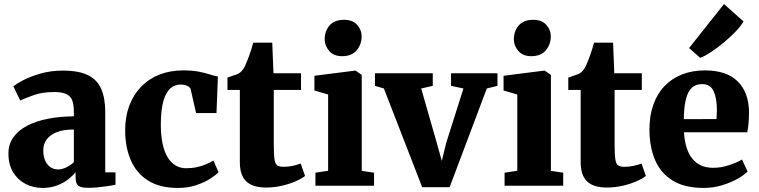

<svg xmlns="http://www.w3.org/2000/svg" viewBox="-20 -914 3737 945"><path d="M189 11Q143.5 11 105.2 -9Q67 -29 44.2 -66.8Q21.5 -104.5 21.5 -158.5Q21.5 -204 45.8 -238.2Q70 -272.5 113.8 -295.2Q157.5 -318 216.2 -329.5Q275 -341 343.5 -341.5V-363Q343.5 -397 336 -418.5Q328.5 -440 307.5 -450.5Q286.5 -461 245.5 -461Q188.5 -461 146 -445.8Q103.5 -430.5 79.5 -419.5L45.5 -489.5Q59 -500.5 93.5 -518.8Q128 -537 178.5 -551.8Q229 -566.5 289.5 -566.5Q368 -566.5 413.5 -543.8Q459 -521 478.5 -475.8Q498 -430.5 498 -362.5V-66L548.5 -65.5V-4.5Q537 -2 513.8 1.5Q490.5 5 463.8 7.8Q437 10.5 415.5 10.5Q377 10.5 364.5 -0.5Q352 -11.5 352 -43V-67Q339.5 -50.5 316.8 -32.2Q294 -14 261.8 -1.5Q229.5 11 189 11ZM267 -80Q285 -80 306.8 -90.5Q328.5 -101 343.5 -116V-276.5Q289 -276.5 255.8 -262Q222.5 -247.5 207.8 -224.8Q193 -202 193 -175Q193 -145 202.2 -124Q211.5 -103 228 -91.5Q244.5 -80 267 -80Z M856 11Q765.5 11 708 -25.8Q650.5 -62.5 623.2 -126.8Q596 -191 596 -272.5Q596 -340 616.5 -394.2Q637 -448.5 674.8 -487.5Q712.5 -526.5 765 -547Q817.5 -567.5 881.5 -567.5Q928 -567.5 960 -561Q992 -554.5 1014.2 -547.2Q1036.5 -540 1052.5 -537.5L1045.5 -357.5H945L919 -472.5Q917 -482 908.8 -487.5Q900.5 -493 889.8 -495.5Q879 -498 870.5 -498Q841.5 -498 819.5 -479.8Q797.5 -461.5 784.8 -419Q772 -376.5 771.5 -302Q771.5 -248.5 780 -207.8Q788.5 -167 804.8 -140.2Q821 -113.5 844 -99.8Q867 -86 895 -86Q925.5 -86 950 -91.5Q974.5 -97 994.8 -105.8Q1015 -114.5 1030.5 -124L1055.5 -66.5Q1043.5 -53 1015.2 -34.8Q987 -16.5 946.2 -2.8Q905.5 11 856 11Z M1289 9Q1223 9 1191.8 -21.5Q1160.5 -52 1160.5 -115.5V-471.5H1099.5V-532Q1112 -537 1124.2 -540.8Q1136.5 -544.5 1146.8 -548.5Q1157 -552.5 1164 -559Q1171.5 -566 1176.5 -573Q1181.5 -580 1186 -589.2Q1190.5 -598.5 1195 -610.5Q1200.5 -623.5 1206 -638.8Q1211.5 -654 1216.8 -671Q1222 -688 1226.5 -704H1320L1326 -553.5H1461.5V-471.5H1327.5V-204Q1327.5 -153 1331.2 -129.2Q1335 -105.5 1345.8 -99.2Q1356.5 -93 1377.5 -93Q1399.5 -93 1422 -98Q1444.5 -103 1460 -109L1481.5 -48Q1463.5 -34 1433.5 -21Q1403.5 -8 1366.2 0.5Q1329 9 1289 9Z M1532.5 0V-64L1595 -73.5V-449L1527.5 -468.5V-541L1727.5 -566.5H1730L1760.5 -545.5V-73L1821 -64V0ZM1663.5 -637.5Q1622 -637.5 1600 -663.5Q1578 -689.5 1578 -720.5Q1578 -760.5 1602 -788.5Q1626 -816.5 1673 -816.5H1674Q1716 -816.5 1738 -791.5Q1760 -766.5 1760 -735.5Q1760 -696 1735.8 -666.8Q1711.5 -637.5 1664.5 -637.5Z M2058 7.5 1869.5 -478.5 1825.5 -491.5V-553.5H2110V-491.5L2053 -478.5L2129 -213.5L2154.5 -122L2176.5 -212L2261 -478.5L2200 -491.5V-553.5H2428.5V-491.5L2376 -478.5L2193 7.5Z M2463.5 0V-64L2526 -73.5V-449L2458.5 -468.5V-541L2658.5 -566.5H2661L2691.5 -545.5V-73L2752 -64V0ZM2594.5 -637.5Q2553 -637.5 2531 -663.5Q2509 -689.5 2509 -720.5Q2509 -760.5 2533 -788.5Q2557 -816.5 2604 -816.5H2605Q2647 -816.5 2669 -791.5Q2691 -766.5 2691 -735.5Q2691 -696 2666.8 -666.8Q2642.5 -637.5 2595.5 -637.5Z M2966.5 9Q2900.5 9 2869.2 -21.5Q2838 -52 2838 -115.5V-471.5H2777V-532Q2789.5 -537 2801.8 -540.8Q2814 -544.5 2824.2 -548.5Q2834.5 -552.5 2841.5 -559Q2849 -566 2854 -573Q2859 -580 2863.5 -589.2Q2868 -598.5 2872.5 -610.5Q2878 -623.5 2883.5 -638.8Q2889 -654 2894.2 -671Q2899.5 -688 2904 -704H2997.5L3003.5 -553.5H3139V-471.5H3005V-204Q3005 -153 3008.8 -129.2Q3012.5 -105.5 3023.2 -99.2Q3034 -93 3055 -93Q3077 -93 3099.5 -98Q3122 -103 3137.5 -109L3159 -48Q3141 -34 3111 -21Q3081 -8 3043.8 0.5Q3006.5 9 2966.5 9Z M3444 11Q3349 11 3290 -25.8Q3231 -62.5 3203.8 -127.2Q3176.5 -192 3176.5 -276.5Q3176.5 -345.5 3196 -399.8Q3215.5 -454 3251.5 -491.2Q3287.5 -528.5 3337.8 -548Q3388 -567.5 3449.5 -567.5Q3555.5 -567.5 3610 -514.2Q3664.5 -461 3666.5 -365.5Q3666.5 -331.5 3664.2 -306.5Q3662 -281.5 3658 -263H3346.5Q3349 -220 3359.5 -187.2Q3370 -154.5 3388 -132.5Q3406 -110.5 3431.5 -99.2Q3457 -88 3490 -88Q3529.5 -88 3569.5 -101.5Q3609.5 -115 3632 -129L3659.5 -70Q3644.5 -53.5 3611.5 -34.8Q3578.5 -16 3535 -2.5Q3491.5 11 3444 11ZM3345.5 -327.5 3506.5 -328Q3507 -339 3507.8 -349.5Q3508.5 -360 3508.5 -370.5Q3508.5 -430.5 3492.5 -465.2Q3476.5 -500 3435 -500Q3416 -500 3400.2 -492.5Q3384.5 -485 3372.5 -466.5Q3360.5 -448 3353.5 -414.2Q3346.5 -380.5 3345.5 -327.5ZM3425.5 -630 3371.5 -677.5 3543.5 -894 3639.5 -808.5Q3626.5 -785.5 3600.5 -758.5Q3574.5 -731.5 3543 -705.2Q3511.5 -679 3481 -658.8Q3450.5 -638.5 3427.5 -630Z"/></svg>

Font: Merriweather 24pt Black
Style: Regular
Weight: 900
Designer: Eben Sorkin
Foundry: Eben Sorkin
Version: Version 2.100